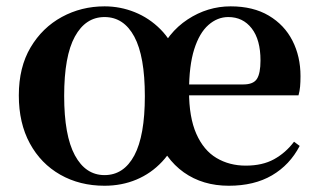

<svg xmlns="http://www.w3.org/2000/svg" viewBox="-20 -572 1010 608"><path d="M311 16.2Q232.5 16.2 170.9 -18.8Q109.3 -53.8 74.5 -117.9Q39.6 -182 39.6 -269.8Q39.6 -359.1 76.8 -421.8Q114 -484.6 175.9 -518.3Q237.8 -551.9 311 -551.9Q360.9 -551.9 406.6 -533.5Q452.4 -515.1 488.1 -479.3Q523.8 -443.4 541.5 -392.4H479.4Q510.9 -468.9 574.1 -510.4Q637.2 -551.9 710.5 -551.9Q781.7 -551.9 831.2 -522.5Q880.7 -493.1 906.1 -443.2Q931.6 -393.3 931.6 -330.9Q931.6 -312.2 930.3 -297.8Q929 -283.4 925.3 -270.2H494.9V-304.6H750.6Q782.3 -304.6 793.6 -322.2Q804.9 -339.8 804.9 -380.4Q804.9 -446.3 777 -482.2Q749.2 -518 702.9 -518Q668.5 -518 640 -492.9Q611.4 -467.8 595 -416Q578.6 -364.1 578.6 -282.7Q578.6 -200.5 601.7 -148.2Q624.9 -95.8 665.6 -71.7Q706.3 -47.5 758.2 -47.5Q811 -47.5 847.7 -67.7Q884.5 -87.9 911.1 -123.2L929 -109.9Q897.7 -49.8 841.4 -16.8Q785.1 16.2 704.5 16.2Q622 16.2 562.1 -26.2Q502.3 -68.6 472.2 -150.3L547.6 -150.1Q528.2 -97.2 493.3 -60Q458.5 -22.8 412 -3.3Q365.5 16.2 311 16.2ZM311 -17.5Q372 -17.5 405.4 -79.9Q438.7 -142.4 438.7 -267.5Q438.7 -393.7 405.4 -455.8Q372 -518 311 -518Q251 -518 217.1 -456.2Q183.2 -394.5 183.2 -268.3Q183.2 -142.9 217.1 -80.2Q251 -17.5 311 -17.5Z"/></svg>

Font: Noto Serif SC
Style: Regular
Weight: 200
Designer: Ryoko NISHIZUKA 西塚涼子 (kana & ideographs); Frank Grießhammer (Latin, Greek & Cyrillic); Wenlong ZHANG 张文龙 (bopomofo); San
Foundry: Adobe
Version: Version 2.001;hotconv 1.1.0;makeotfexe 2.6.0